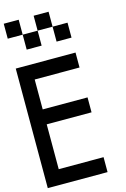

<svg xmlns="http://www.w3.org/2000/svg" viewBox="-158 -1170 817 1241"><g transform="rotate(-15 250.0 -550.0)"><path d="M0 0V-800H400V-700H100V-500H400V-400H100V-100H400V0ZM0 -1000V-1100H100V-1000ZM200 -1000V-900H100V-1000ZM200 -1100H300V-1000H200ZM400 -1000V-900H300V-1000Z"/></g></svg>

Font: Galmuri9 Regular
Style: Regular
Weight: 400
Designer: Lee Minseo (quiple)
Version: Version 2.399;hotconv 1.1.1;makeotfexe 2.6.0 DEVELOPMENT